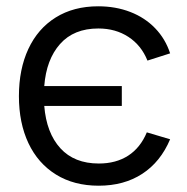

<svg xmlns="http://www.w3.org/2000/svg" viewBox="-20 -575 594 610"><path d="M293.5 15Q374 15 432 -22.8Q490 -60.5 520.5 -132.5L446.5 -154.5Q426 -105.5 387.3 -80.5Q348.5 -55.5 294 -55.5Q216 -55.5 171.8 -104Q127.6 -152.5 120.6 -238.5H367V-301.5H120.6Q127.1 -386 170.8 -435.2Q214.5 -484.5 292.5 -484.5Q347 -484.5 388 -457.8Q429 -431 448.5 -382.5L520.5 -405.5Q505.5 -451.5 473 -485.2Q440.5 -519 394 -537Q347.5 -555 292 -555Q214 -555 157 -519.5Q100.1 -484 70.1 -419.5Q40.1 -355 40.1 -269.5Q40.1 -184.5 70.3 -120.2Q100.6 -56 157.8 -20.5Q215 15 293.5 15Z"/></svg>

Font: Vela Sans
Style: Regular
Weight: 400
Designer: Principal design: Mikhail Sharanda - project Manrope.
Design modification: Ravid Balaliev
Foundry: Mikhail Sharanda
Version: Version 1.001